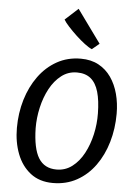

<svg xmlns="http://www.w3.org/2000/svg" viewBox="-67 -1103 807 1160"><g transform="rotate(5 337.0 -523.0)"><path d="M298 8Q216.5 8 162 -34.5Q107.5 -77 80.2 -148Q53 -219 53 -305Q53 -395 77.2 -476Q101.5 -557 147.2 -620Q193 -683 257.5 -719Q322 -755 402 -755Q464 -755 509.8 -730.2Q555.5 -705.5 585.8 -662Q616 -618.5 631 -562Q646 -505.5 646 -442Q646 -351.5 622.2 -270.2Q598.5 -189 553.2 -126.2Q508 -63.5 443.5 -27.8Q379 8 298 8ZM313 -75Q366.5 -75 408 -106.8Q449.5 -138.5 477.5 -191Q505.5 -243.5 519.8 -307Q534 -370.5 533 -434Q532 -512.5 516.8 -565Q501.5 -617.5 469.5 -643.8Q437.5 -670 386 -670Q333 -670 291.8 -638.2Q250.5 -606.5 222.2 -554Q194 -501.5 179.8 -438.5Q165.5 -375.5 166 -313Q168.5 -189.5 204 -132.2Q239.5 -75 313 -75ZM462.5 -818Q445 -825 418.5 -845Q392 -865 364.2 -891Q336.5 -917 314.2 -941.5Q292 -966 283 -982L362 -1054L506.5 -854.5Z"/></g></svg>

Font: Koeln Type Sans
Style: Italic
Weight: 400
Italic angle: -7.5°
Designer: Eben Sorkin
Foundry: Eben Sorkin
Version: Version 2.001